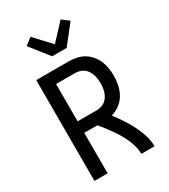

<svg xmlns="http://www.w3.org/2000/svg" viewBox="-235 -1101 1069 1212"><g transform="rotate(-30 300.0 -495.0)"><path d="M85 0V-735H319Q347 -735 375.5 -729.5Q404 -724 428.5 -710Q453 -696 472 -674Q491 -652 502.5 -626Q514 -600 518.5 -571.5Q523 -543 523 -515Q523 -481 516 -447Q509 -413 492 -383.5Q475 -354 447 -333Q419 -312 386 -303Q412 -269 435 -234Q458 -199 477.5 -161Q497 -123 510 -82.5Q523 -42 523 0H427Q427 -28 419.5 -55.5Q412 -83 401 -108.5Q390 -134 375.5 -158.5Q361 -183 345 -206Q329 -229 312 -251.5Q295 -274 276 -295H181V0ZM181 -379H319Q335 -379 351.5 -383.5Q368 -388 381 -397.5Q394 -407 403 -421Q412 -435 417.5 -450.5Q423 -466 425 -482.5Q427 -499 427 -515Q427 -531 425 -547.5Q423 -564 417.5 -579.5Q412 -595 403 -609Q394 -623 381 -632.5Q368 -642 351.5 -646.5Q335 -651 319 -651H181ZM247 -815 140 -951 190 -990 300 -872 410 -990 460 -951 353 -815Z"/></g></svg>

Font: Iosevka Fixed Curly Md Ex
Style: Regular
Weight: 500
Width: 7
Monospace: yes
Designer: Belleve Invis
Foundry: Belleve Invis
Version: Version 30.1.2